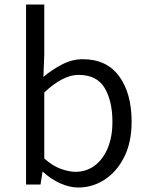

<svg xmlns="http://www.w3.org/2000/svg" viewBox="-20 -816 654 849"><path d="M326.2 13.2Q288.6 13.2 247.3 -4.9Q206.1 -22.9 169.9 -56.2H168L159.2 0H95.2V-795.9H175.8V-575.2L171.9 -476.1Q210.4 -508.3 254.9 -531.2Q299.3 -554.2 346.2 -554.2Q451.7 -554.2 506.8 -478.8Q562 -403.3 562 -278.8Q562 -186.5 529.1 -121.3Q496.1 -56.2 442.4 -21.5Q388.7 13.2 326.2 13.2ZM314 -56.2Q360.8 -56.2 397.7 -83Q434.6 -109.9 455.8 -159.7Q477.1 -209.5 477.1 -277.8Q477.1 -369.6 442.6 -427.2Q408.2 -484.9 327.1 -484.9Q258.8 -484.9 175.8 -407.2V-115.2Q212.9 -82 249.5 -69.1Q286.1 -56.2 314 -56.2Z"/></svg>

Font: `nÑOS CN Normal
Style: Regular
Weight: 350
Designer: Ryoko NISHIZUKA ?XZm?[P (kana & ideographs); Paul D. Hunt (Latin, Greek & Cyrillic); Wenlong ZHANG _ e??? (bopomofo); Sa
Foundry: Adobe Systems Incorporated
Version: Version 1.004 June 21, 2023